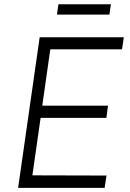

<svg xmlns="http://www.w3.org/2000/svg" viewBox="-20 -902 626 922"><path d="M67 0 170.5 -723H574.5L566 -665H221.5L183 -394.5H498.5L491 -336H175L135.5 -60L491.5 -59L482.5 0ZM253.5 -832 260.5 -881.5H512.5L505.5 -832Z"/></svg>

Font: Public Sans Thin ExtraLight
Style: Italic
Weight: 250
Italic angle: -8°
Version: Version 2.001